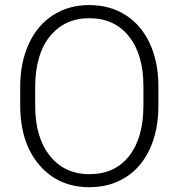

<svg xmlns="http://www.w3.org/2000/svg" viewBox="-20 -741 717 770"><path d="M61 0ZM615.2 -316.9Q615.2 -218.8 581.3 -144.5Q547.4 -70.3 484.4 -30.3Q421.4 9.8 338.9 9.8Q214.4 9.8 137.7 -79.3Q61 -168.5 61 -319.8V-393.1Q61 -490.2 95.5 -565.2Q129.9 -640.1 192.9 -680.4Q255.9 -720.7 337.9 -720.7Q419.9 -720.7 482.7 -681.2Q545.4 -641.6 579.6 -569.3Q613.8 -497.1 615.2 -401.9ZM555.2 -394Q555.2 -522.5 497.1 -595.2Q439 -668 337.9 -668Q238.8 -668 179.9 -595Q121.1 -522 121.1 -391.1V-316.9Q121.1 -190.4 179.7 -116.5Q238.3 -42.5 338.9 -42.5Q440.9 -42.5 498 -115.5Q555.2 -188.5 555.2 -318.8Z"/></svg>

Font: Roboto Light
Style: Regular
Weight: 300
Designer: Google
Version: Version 2.134; 2016; ttfautohint (v1.6)